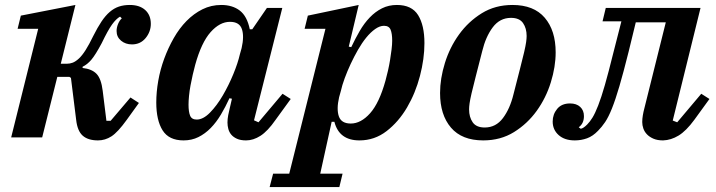

<svg xmlns="http://www.w3.org/2000/svg" viewBox="-20 -554 2886 774"><path d="M375 12Q335 12 313.5 -7Q292 -26 287 -71L266 -240L260 -244H211L150 0H25L134 -438H51L64 -491L284 -534L225 -297H249Q262 -297 273.5 -301.5Q285 -306 298 -318Q311 -330 325 -352Q339 -374 356 -409Q373 -443 389 -467Q405 -491 422.5 -506Q440 -521 459.5 -527.5Q479 -534 503 -534Q543 -534 565.5 -513.5Q588 -493 588 -458Q588 -426 567 -400.5Q546 -375 512 -375Q486 -375 468 -390Q450 -405 450 -429Q450 -443 456 -457.5Q462 -472 471 -480L464 -487Q448 -478 431.5 -455Q415 -432 390 -380Q365 -333 348.5 -313.5Q332 -294 313 -285V-280Q350 -276 369 -256.5Q388 -237 394 -188L409 -67H426L506 -161L540 -139L491 -71Q455 -21 429.5 -4.5Q404 12 375 12Z M720 12Q661 12 635.5 -28.5Q610 -69 610 -141Q610 -183 618 -228.5Q626 -274 642 -317.5Q658 -361 680.5 -400.5Q703 -440 732 -469.5Q761 -499 796 -516.5Q831 -534 872 -534Q917 -534 946.5 -511.5Q976 -489 987 -436H997L1056 -522H1118L1004 -69L1022 -61L1119 -176L1152 -155L1091 -71Q1059 -25 1030 -6.5Q1001 12 972 12Q950 12 935.5 5.5Q921 -1 912.5 -11Q904 -21 900.5 -34Q897 -47 897 -60Q897 -74 900 -90Q903 -106 906 -117L915 -156L905 -158Q889 -123 870.5 -92Q852 -61 829.5 -38Q807 -15 780 -1.5Q753 12 720 12ZM773 -72Q799 -72 826.5 -100Q854 -128 878 -169Q902 -210 920.5 -255Q939 -300 947 -335L954 -360Q965 -408 955 -437Q945 -466 907 -466Q866 -466 829 -424.5Q792 -383 767 -293Q762 -275 757 -253Q752 -231 748 -209.5Q744 -188 742 -167.5Q740 -147 740 -132Q740 -103 746.5 -87.5Q753 -72 773 -72Z M1081 146H1146L1292 -438H1208L1221 -491L1426 -534L1386 -366L1396 -364Q1412 -398 1430 -429Q1448 -460 1470.5 -483.5Q1493 -507 1520 -520.5Q1547 -534 1580 -534Q1640 -534 1665.5 -493Q1691 -452 1691 -380Q1691 -317 1673 -248Q1655 -179 1621 -121Q1587 -63 1538.5 -25.5Q1490 12 1429 12Q1347 12 1328 -63H1317L1271 146H1361L1348 200H1067ZM1394 -56Q1435 -56 1472 -97.5Q1509 -139 1534 -229Q1539 -247 1544 -269Q1549 -291 1552.5 -312.5Q1556 -334 1558.5 -354.5Q1561 -375 1561 -390Q1561 -419 1554.5 -434.5Q1548 -450 1528 -450Q1511 -450 1492.5 -437Q1474 -424 1456.5 -402.5Q1439 -381 1423 -353Q1407 -325 1393.5 -296Q1380 -267 1369.5 -238.5Q1359 -210 1354 -187L1347 -162Q1336 -114 1346 -85Q1356 -56 1394 -56Z M1934 -40Q1979 -40 2007.5 -78Q2036 -116 2050 -174Q2066 -237 2076.5 -277.5Q2087 -318 2093 -344Q2099 -370 2101 -384.5Q2103 -399 2103 -409Q2103 -440 2088.5 -461Q2074 -482 2040 -482Q1995 -482 1966.5 -444Q1938 -406 1924 -348Q1908 -285 1897.5 -244.5Q1887 -204 1881 -178Q1875 -152 1873 -137.5Q1871 -123 1871 -113Q1871 -82 1885.5 -61Q1900 -40 1934 -40ZM1928 12Q1842 12 1798 -39.5Q1754 -91 1754 -179Q1754 -237 1773.5 -300Q1793 -363 1830.5 -415Q1868 -467 1922 -500.5Q1976 -534 2046 -534Q2132 -534 2176 -482.5Q2220 -431 2220 -343Q2220 -285 2200.5 -222Q2181 -159 2143.5 -107Q2106 -55 2052 -21.5Q1998 12 1928 12Z M2297 12Q2256 12 2232 -9.5Q2208 -31 2208 -64Q2208 -93 2226 -115Q2244 -137 2278 -137Q2304 -137 2319 -123Q2334 -109 2334 -86Q2334 -56 2313 -41L2321 -35Q2331 -36 2347 -52Q2358 -63 2368.5 -80Q2379 -97 2391.5 -129Q2404 -161 2418.5 -211.5Q2433 -262 2452 -339L2485 -468H2409L2422 -522H2804L2692 -68L2710 -61L2807 -176L2840 -155L2779 -71Q2746 -26 2715.5 -7.5Q2685 11 2653 12Q2630 12 2614 5Q2598 -2 2588 -12.5Q2578 -23 2573.5 -36Q2569 -49 2569 -62Q2569 -75 2571.5 -89.5Q2574 -104 2577 -115L2664 -464H2543L2514 -345Q2493 -261 2477 -206.5Q2461 -152 2447 -117Q2433 -82 2419.5 -62Q2406 -42 2391 -27Q2370 -5 2346.5 3.5Q2323 12 2297 12Z"/></svg>

Font: IBM Plex Serif SmBld
Style: Italic
Weight: 600
Italic angle: -14°
Designer: Mike Abbink, Paul van der Laan, Pieter van Rosmalen
Foundry: Bold Monday
Version: Version 3.001